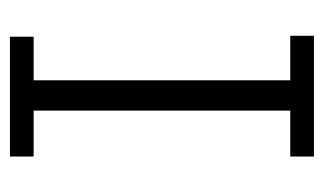

<svg xmlns="http://www.w3.org/2000/svg" viewBox="-156 -512 667 396"><g transform="rotate(-90 178.0 -313.5)"><path d="M210.9 -578.1V-48.8H302.7V0H53.7V-48.8H148.4V-578.1H53.7V-627H300.8V-578.1Z"/></g></svg>

Font: Anaheim
Style: Regular
Weight: 400
Designer: vernon adams
Foundry: vernon adams
Version: Version 1.002; ttfautohint (v0.93.5-3d13) -l 8 -r 50 -G 200 